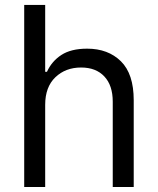

<svg xmlns="http://www.w3.org/2000/svg" viewBox="-20 -747 631 767"><path d="M160.5 -328.1V0H76.7V-727.3H160.5V-460.2H167.6Q186.8 -502.5 225.3 -527.5Q263.8 -552.6 328.1 -552.6Q411.9 -552.6 463.1 -502.1Q514.2 -451.7 514.2 -346.6V0H430.4V-340.9Q430.4 -405.9 396.8 -441.6Q363.3 -477.3 304 -477.3Q241.8 -477.3 201.2 -438.4Q160.5 -399.5 160.5 -328.1Z"/></svg>

Font: Inter UI
Style: Regular
Weight: 400
Designer: Rasmus Andersson
Foundry: rsms
Version: 3.2;8d6f07862